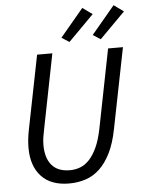

<svg xmlns="http://www.w3.org/2000/svg" viewBox="-59 -920 727 978"><g transform="rotate(-5 304.5 -430.5)"><path d="M255 12Q162 12 113 -41Q64 -94 64 -186Q64 -230 74 -279L149 -656H227L152 -277Q147 -254 144 -234Q141 -214 141 -195Q141 -128 172 -91.5Q203 -55 265 -55Q293 -55 318.5 -65Q344 -75 365.5 -98.5Q387 -122 404 -159.5Q421 -197 432 -252L512 -656H588L506 -244Q492 -172 467.5 -123Q443 -74 411 -44Q379 -14 339.5 -1Q300 12 255 12ZM319 -706 280 -731 399 -873 449 -837ZM479 -706 440 -731 559 -873 609 -837Z"/></g></svg>

Font: Source Code Pro
Style: Italic
Weight: 400
Italic angle: -11°
Monospace: yes
Designer: Paul D. Hunt, Teo Tuominen
Foundry: Adobe Systems Incorporated
Version: Version 1.050;PS 1.000;hotconv 16.6.51;makeotf.lib2.5.65220